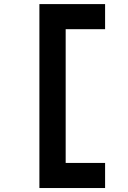

<svg xmlns="http://www.w3.org/2000/svg" viewBox="-20 -818 626 942"><path d="M173.3 104.5V-797.9H495.6V-674.8H302.2V-18.6H495.6V104.5Z"/></svg>

Font: Cascadia Code PL
Style: Bold
Weight: 700
Monospace: yes
Designer: Aaron Bell
Foundry: Saja Typeworks
Version: Version 2404.023; ttfautohint (v1.8.4)